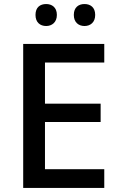

<svg xmlns="http://www.w3.org/2000/svg" viewBox="-20 -932 597 952"><path d="M156 -858C156 -821 179 -803 209 -803C237 -803 262 -821 262 -858C262 -896 237 -912 209 -912C179 -912 156 -896 156 -858ZM346 -858C346 -821 370 -803 399 -803C428 -803 452 -821 452 -858C452 -896 428 -912 399 -912C370 -912 346 -896 346 -858ZM497 0V-93H203V-327H479V-418H203V-622H497V-714H95V0Z"/></svg>

Font: Noto Sans Arabic UI Md
Style: Regular
Weight: 500
Designer: Monotype Design Team, Nadine Chahine and Nizar Qandah
Foundry: Monotype Imaging Inc.
Version: Version 2.010